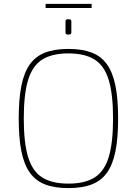

<svg xmlns="http://www.w3.org/2000/svg" viewBox="-20 -953 702 985"><path d="M331 -702Q402 -702 451 -683Q500 -664 529.5 -622Q559 -580 572.5 -512Q586 -444 586 -345Q586 -246 572.5 -178Q559 -110 529.5 -68Q500 -26 451 -7Q402 12 331 12Q260 12 211 -7Q162 -26 132.5 -68Q103 -110 89.5 -178Q76 -246 76 -345Q76 -444 89.5 -512Q103 -580 132.5 -622Q162 -664 211 -683Q260 -702 331 -702ZM331 -679Q246 -679 196 -647Q146 -615 124 -542Q102 -469 102 -345Q102 -221 124 -148Q146 -75 196 -43Q246 -11 331 -11Q416 -11 466 -43Q516 -75 538 -148Q560 -221 560 -345Q560 -469 538 -542Q516 -615 466 -647Q416 -679 331 -679ZM214 -933H450V-912H214ZM336 -854Q346 -854 346 -843V-787Q346 -782 343.5 -779Q341 -776 336 -776H326Q316 -776 316 -787V-843Q316 -854 326 -854Z"/></svg>

Font: Exo 2 Thin
Style: Regular
Weight: 250
Designer: Natanael Gama
Foundry: Natanael Gama
Version: Version 2.010